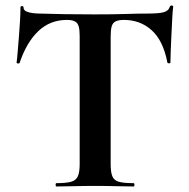

<svg xmlns="http://www.w3.org/2000/svg" viewBox="-20 -674 683 694"><path d="M222 -602Q161 -602 118.5 -561.5Q76 -521 51 -447Q50 -444 45 -444.5Q40 -445 40 -448Q42 -462 44 -487.5Q46 -513 48.5 -543Q51 -573 52.5 -601Q54 -629 54 -647Q54 -652 59.5 -652Q65 -652 65 -647Q65 -637 75.5 -632.5Q86 -628 99.5 -626.5Q113 -625 122 -625Q208 -622 323 -622Q393 -622 435 -623.5Q477 -625 516 -625Q552 -625 570.5 -629.5Q589 -634 594 -650Q595 -654 600.5 -654Q606 -654 606 -650Q604 -634 602.5 -605.5Q601 -577 599.5 -545.5Q598 -514 597 -487.5Q596 -461 596 -448Q596 -445 591 -445Q586 -445 585 -448Q570 -527 528.5 -564.5Q487 -602 428 -602Q408 -602 397.5 -596.5Q387 -591 383.5 -578Q380 -565 380 -542V-81Q380 -52 386 -37Q392 -22 409.5 -17Q427 -12 463 -12Q466 -12 466 -6Q466 0 463 0Q435 0 400 -1Q365 -2 323 -2Q283 -2 248 -1Q213 0 184 0Q181 0 181 -6Q181 -12 184 -12Q219 -12 237 -17Q255 -22 261.5 -37Q268 -52 268 -81V-544Q268 -566 264.5 -578.5Q261 -591 251 -596.5Q241 -602 222 -602Z"/></svg>

Font: Cormorant Light
Style: Bold
Weight: 700
Version: Version 4.000